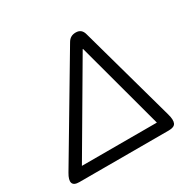

<svg xmlns="http://www.w3.org/2000/svg" viewBox="-155 -868 1039 1030"><g transform="rotate(-30 365.0 -352.5)"><path d="M52.8 0Q19.1 0 12.7 -18.8Q6.2 -37.6 27.6 -73.5L385.1 -675.4Q394.3 -690.9 406.7 -697.9Q419.1 -705 437 -705Q473.1 -705 482.8 -667.6L646.9 -76.4Q658.1 -36.5 649.5 -18.3Q641 0 607.1 0ZM87.9 -34.3 93.4 -68.6H587L581.6 -34.3L426.9 -608.9H424.9Z"/></g></svg>

Font: Nunito ExtraLight
Style: Italic
Weight: 200
Italic angle: -9°
Designer: Vernon Adams
Foundry: Vernon Adams
Version: Version 3.602